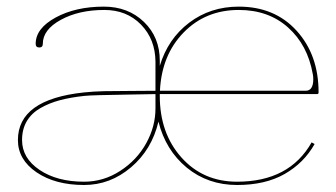

<svg xmlns="http://www.w3.org/2000/svg" viewBox="-20 -542 990 565"><path d="M32.7 -129.9Q32.7 -249.5 227.1 -270Q254.4 -272.9 286.1 -273.7Q317.9 -274.4 364.5 -274.4Q411.1 -274.4 437.5 -274.9V-360.4Q437 -426.3 395 -469.5Q353 -512.7 287.1 -512.7Q211.9 -512.7 158.9 -483.6Q106 -454.6 106 -413.1Q106 -402.3 95.7 -402.3Q85 -402.3 85 -413.1Q85 -458.5 143.8 -490.5Q202.6 -522.5 285.6 -522.5Q356.9 -522.5 403.6 -477.5Q450.2 -432.6 450.2 -363.3V-360.4V-348.1Q474.1 -427.7 536.6 -475.1Q599.1 -522.5 682.6 -522.5Q788.6 -522.5 853 -451.4Q917.5 -380.4 917.5 -270Q917.5 -265.1 912.6 -265.1H450.2V-259.8Q450.2 -149.9 513.9 -78.6Q577.6 -7.3 677.7 -7.3Q831.5 -7.3 897 -123L905.8 -118.2Q874.5 -62.5 817.6 -30Q760.7 2.4 677.7 2.4Q591.8 2.4 529.5 -48.8Q467.3 -100.1 446.3 -184.1Q426.8 -101.6 365.5 -49.6Q304.2 2.4 227.5 2.4Q142.6 2.4 87.6 -34.9Q32.7 -72.3 32.7 -129.9ZM44.9 -129.9Q44.9 -76.7 96.4 -42Q147.9 -7.3 227.5 -7.3Q284.7 -7.3 333.7 -39.1Q382.8 -70.8 410.2 -120.4Q437.5 -169.9 437.5 -222.7V-259.8V-265.1Q410.6 -264.6 357.4 -263.7Q304.2 -262.7 272.9 -262Q241.7 -261.2 228 -259.8Q187.5 -255.4 156.2 -247.1Q125 -238.8 98.9 -223.9Q72.8 -209 58.8 -185.3Q44.9 -161.6 44.9 -129.9ZM450.7 -274.9H879.4Q901.9 -274.9 901.9 -309.1Q901.9 -317.4 900.4 -324.2Q885.3 -409.7 827.6 -461.2Q770 -512.7 682.6 -512.7Q585 -512.7 520.3 -446.3Q455.6 -379.9 450.7 -274.9Z"/></svg>

Font: Znikomit
Style: Regular
Weight: 100
Designer: gluk
Foundry: gluk
Version: Version 0.53